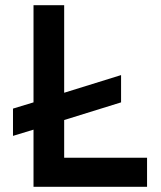

<svg xmlns="http://www.w3.org/2000/svg" viewBox="-20 -719 618 739"><path d="M109 -699H227V-362L446 -430V-325L227 -257V-112H546V0H109V-220L30 -196V-301L109 -325Z"/></svg>

Font: Montreal
Style: Regular
Weight: 400
Designer: Julieta Ulanovsky, usr_local_share
Foundry: Julieta Ulanovsky, usr_local_share
Version: Version 2.001